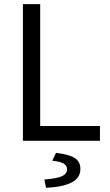

<svg xmlns="http://www.w3.org/2000/svg" viewBox="-20 -676 526 922"><path d="M90 0V-656H173V-71H460V0ZM201 226 193 186Q256 181 279 169.5Q302 158 302 138Q302 118 284 108.5Q266 99 231 96L249 58Q314 66 340 83.5Q366 101 366 135Q366 179 323.5 200.5Q281 222 201 226Z"/></svg>

Font: SourceSansPro
Style: Book
Weight: 400
Designer: Paul D. Hunt
Foundry: Adobe Systems Incorporated
Version: Version 2.021;PS 2.000;hotconv 1.0.86;makeotf.lib2.5.63406